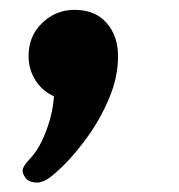

<svg xmlns="http://www.w3.org/2000/svg" viewBox="-20 -194 368 394"><path d="M38.6 -79.1Q38.6 -120.1 66.7 -147Q94.7 -173.8 132.8 -173.8Q175.3 -173.8 198.7 -147Q222.2 -120.1 222.2 -78.6Q222.2 -35.6 204.1 7.3Q186 50.3 159.9 86.4Q133.8 122.6 109.1 146.7Q84.5 170.9 71.3 176.8Q67.9 178.2 64.5 179.4Q61 180.7 57.6 180.7Q39.6 180.7 33 171.9Q26.4 163.1 26.4 156.2Q26.4 147.5 41 132.3Q63 109.4 77.6 66.7Q92.3 23.9 90.8 -13.2L127 10.7Q100.6 10.7 80.6 -1.7Q60.5 -14.2 49.6 -34.7Q38.6 -55.2 38.6 -79.1Z"/></svg>

Font: Gelasio
Style: Italic
Weight: 400
Italic angle: -8.5°
Designer: Eben Sorkin
Foundry: Eben Sorkin
Version: Version 1.008